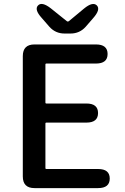

<svg xmlns="http://www.w3.org/2000/svg" viewBox="-20 -965 640 985"><path d="M157 0Q97 0 97 -60V-677Q97 -737 157 -737H472Q532 -737 532 -688Q532 -639 472 -639H218Q213 -639 213 -634V-439Q213 -434 218 -434H423Q483 -434 483 -385Q483 -336 423 -336H218Q213 -336 213 -331V-103Q213 -98 218 -98H483Q543 -98 543 -49Q543 0 483 0ZM311 -793Q265 -793 234 -827L194 -873Q155 -916 175 -937Q195 -958 241 -922L322 -857Q328 -852 334 -857L411 -921Q456 -958 477 -937Q497 -916 458 -872L419 -827Q388 -793 342 -793Z"/></svg>

Font: Resource Han Rounded KR Medium
Style: Regular
Weight: 500
Designer: Cyano Hao (round all glyphs); Ryoko NISHIZUKA 西塚涼子 (kana, bopomofo & ideographs); Paul D. Hunt (Latin, Greek & Cyrillic)
Foundry: Cyano Hao
Version: 0.990